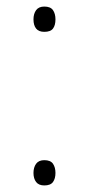

<svg xmlns="http://www.w3.org/2000/svg" viewBox="-20 -556 270 585"><path d="M82 -29Q82 -46 90 -57Q98 -68 115 -68Q134 -68 141.5 -57Q149 -46 149 -29Q149 -12 141.5 -1.5Q134 9 115 9Q98 9 90 -1.5Q82 -12 82 -29ZM82 -497Q82 -514 90 -525Q98 -536 115 -536Q134 -536 141.5 -525Q149 -514 149 -497Q149 -479 141.5 -469Q134 -459 115 -459Q98 -459 90 -469Q82 -479 82 -497Z"/></svg>

Font: Noto Sans Khmer ExtraLight
Style: Regular
Weight: 250
Version: Version 2.003